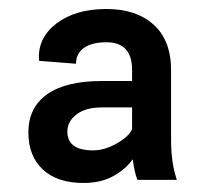

<svg xmlns="http://www.w3.org/2000/svg" viewBox="-20 -741 455 423"><path d="M164.1 -337.9Q106 -337.9 74.2 -367.7Q42.5 -397.5 42.5 -449.2Q42.5 -503.9 83.7 -533.2Q125 -562.5 204.1 -562.5H271V-586.9Q271 -647.9 214.4 -647.9Q182.6 -647.9 165 -635.5Q147.5 -623 147.5 -600.6L66.4 -606.9L65.9 -609.9Q63 -657.7 104.7 -689.5Q146.5 -721.2 214.4 -721.2Q280.3 -721.2 318.6 -686.5Q356.9 -651.9 356.9 -586.4V-433.1Q356.9 -408.2 359.9 -386.7Q362.8 -365.2 369.6 -344.7H282.7Q278.8 -355 276.4 -366.5Q273.9 -377.9 272.5 -390.1Q256.3 -367.7 229.2 -352.8Q202.1 -337.9 164.1 -337.9ZM185.1 -409.7Q210 -409.7 236.6 -424.6Q263.2 -439.5 271 -456.1V-504.4H204.6Q168.9 -504.4 148.7 -489Q128.4 -473.6 128.4 -451.2Q128.4 -409.7 185.1 -409.7Z"/></svg>

Font: Roboto Slab Black
Style: Regular
Weight: 900
Designer: Google
Version: Version 2.000; ttfautohint (v1.8.1.43-b0c9)